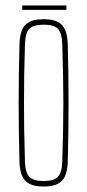

<svg xmlns="http://www.w3.org/2000/svg" viewBox="-20 -675 318 700"><path d="M139 5Q107.5 5 88.5 -4.2Q69.5 -13.5 60.8 -33.2Q52 -53 51 -85Q49.5 -138.5 48.8 -192.2Q48 -246 48 -299.5Q48 -353 48.8 -406.8Q49.5 -460.5 51 -514Q52 -546.5 60.8 -566.5Q69.5 -586.5 88.5 -595.8Q107.5 -605 139 -605Q170.5 -605 189.5 -595.8Q208.5 -586.5 217.2 -566.5Q226 -546.5 227 -514Q228.5 -460.5 229.2 -406.8Q230 -353 230 -299.5Q230 -246 229.2 -192.2Q228.5 -138.5 227 -85Q226 -53 217.2 -33.2Q208.5 -13.5 189.5 -4.2Q170.5 5 139 5ZM139 -15Q175 -15 190.2 -29.5Q205.5 -44 207 -85Q209 -148.5 210 -200Q211 -251.5 211 -299.5Q211 -347.5 210 -399Q209 -450.5 207 -514Q205.5 -556 190.8 -570.5Q176 -585 139 -585Q102.5 -585 87.5 -570.5Q72.5 -556 71 -514Q69 -450.5 68.2 -399Q67.5 -347.5 67.5 -299.5Q67.5 -251.5 68.2 -200Q69 -148.5 71 -85Q72.5 -44 87.8 -29.5Q103 -15 139 -15ZM61 -655H222V-639H61Z"/></svg>

Font: Big Shoulders Display Thin Thin
Style: Regular
Weight: 250
Version: Version 2.002